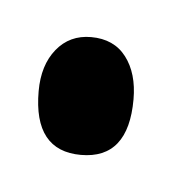

<svg xmlns="http://www.w3.org/2000/svg" viewBox="-25 -396 112 125"><g transform="rotate(5 31.0 -333.5)"><path d="M31 -295Q0 -295 0 -334Q0 -351 8.5 -361.5Q17 -372 31 -372Q46 -372 54 -361.5Q62 -351 62 -334Q62 -295 31 -295Z"/></g></svg>

Font: Bricolage Grotesque 48pt Condensed ExtraLight
Style: Regular
Weight: 200
Width: 3
Designer: Mathieu Triay
Foundry: Atelier Triay
Version: Version 1.000; ttfautohint (v1.8.4.7-5d5b);gftools[0.9.32]